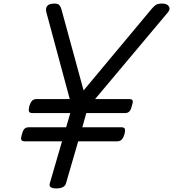

<svg xmlns="http://www.w3.org/2000/svg" viewBox="-20 -1034 963 1068"><path d="M293 14Q249 14 257 -14L325 -248H117Q102 -248 98.5 -256.5Q95 -265 102 -287Q108 -310 116.5 -318Q125 -326 140 -326H348L371 -405H160Q145 -405 141.5 -413.5Q138 -422 143 -444Q151 -467 160 -475Q169 -483 184 -483H368L237 -969Q233 -988 242.5 -1000.5Q252 -1013 278 -1014Q300 -1015 308.5 -1007Q317 -999 322 -981L445 -531L823 -984Q837 -1001 849.5 -1008Q862 -1015 886 -1014Q911 -1013 920 -997.5Q929 -982 912 -963L509 -483H699Q714 -483 717.5 -475Q721 -467 713 -444Q708 -422 699 -413.5Q690 -405 675 -405H460L438 -326H655Q670 -326 674 -318Q678 -310 672 -287Q665 -265 656 -256.5Q647 -248 632 -248H415L347 -14Q339 14 293 14Z"/></svg>

Font: Playwrite AU NSW
Style: Regular
Weight: 400
Designer: Veronika Burian, José Scaglione
Foundry: TypeTogether
Version: Version 1.002